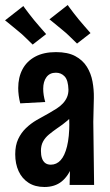

<svg xmlns="http://www.w3.org/2000/svg" viewBox="-27 -731 435 759"><path d="M248.2 0 250.6 -96.2 243.6 -376.2Q242.6 -413.6 228.8 -428.6Q215 -443.6 194 -443.6Q169.6 -443.6 156.7 -426.1Q143.8 -408.6 143.8 -380Q143.8 -367.6 145.8 -354.7Q147.8 -341.8 151.8 -327.8L53 -322.4Q49 -338.2 47 -353.6Q45 -369 45 -382.8Q45 -425.2 61.9 -457.1Q78.8 -489 112.1 -507Q145.4 -525 194.2 -525Q241 -525 270.5 -509.2Q300 -493.4 316.4 -467.1Q332.8 -440.8 338.7 -408.6Q344.6 -376.4 344 -344L341.8 -249.2L345 0ZM148.6 8.2Q111.4 8.2 85.6 -8.6Q59.8 -25.4 46.5 -54.5Q33.2 -83.6 33.2 -121.2Q33.2 -156.2 44.8 -181.1Q56.4 -206 75.5 -224.4Q94.6 -242.8 118.1 -256.5Q141.6 -270.2 165.2 -282.8Q182.2 -292.4 196.7 -301.7Q211.2 -311 221.7 -322.3Q232.2 -333.6 237.9 -346.9Q243.6 -360.2 243.6 -376.2L291 -352.4Q288 -318.6 273.6 -294.8Q259.2 -271 239.7 -254.4Q220.2 -237.8 200 -224.6Q181.6 -211.8 166.5 -199.3Q151.4 -186.8 143.1 -171.3Q134.8 -155.8 134.8 -134.4Q134.8 -117.8 138.9 -105.5Q143 -93.2 151.7 -86.6Q160.4 -80 174 -80Q196.4 -80 212.6 -97.6Q228.8 -115.2 238 -152.4Q247.2 -189.6 247.2 -246.2L287 -300.2Q287 -230.8 280.8 -174.2Q274.6 -117.6 259.2 -76.6Q243.8 -35.6 216.9 -13.7Q190 8.2 148.6 8.2ZM277.4 -558.6Q278.6 -558 269.3 -566.8Q260 -575.6 247.4 -588.1Q234.8 -600.6 223.6 -609.4Q212.4 -618.8 199.4 -629.4Q186.4 -640 177.3 -647.5Q168.2 -655 168.2 -654.4L240.8 -711.2Q240.2 -711.8 246.7 -702.6Q253.2 -693.4 263.5 -680.3Q273.8 -667.2 283.2 -655.4Q294.8 -641.8 306 -628.6Q317.2 -615.4 324.5 -607.4Q331.8 -599.4 330.6 -600ZM102 -554.6Q103.2 -554 93.9 -562.8Q84.6 -571.6 72 -584.1Q59.4 -596.6 48.2 -605.4Q37 -614.8 24 -625.4Q11 -636 1.9 -643.5Q-7.2 -651 -7.2 -650.4L65.4 -707.2Q64.8 -707.8 71.3 -698.6Q77.8 -689.4 88.1 -676.3Q98.4 -663.2 107.8 -651.4Q119.4 -637.8 130.6 -624.6Q141.8 -611.4 149.1 -603.4Q156.4 -595.4 155.2 -596Z"/></svg>

Font: Truculenta
Style: Regular
Weight: 400
Designer: Ivan Castro, Eva Sanz & Omnibus-Type Team
Foundry: Omnibus-Type
Version: Version 1.002